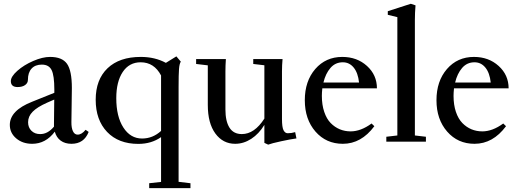

<svg xmlns="http://www.w3.org/2000/svg" viewBox="-20 -746 2723 1011"><path d="M149.4 11.2Q99.1 11.2 65.4 -17.3Q31.7 -45.9 31.7 -88.4Q31.7 -164.1 149.4 -210.4L266.1 -257.3V-273.9Q266.1 -348.6 251.7 -377.2Q237.3 -405.8 200.2 -405.8Q165.5 -405.8 146.2 -384.8Q127 -363.8 127 -325.7Q127 -308.6 112.1 -298.1Q97.2 -287.6 72.8 -287.6Q37.1 -287.6 37.1 -318.8Q37.1 -342.8 71.5 -373.3Q106 -403.8 155 -425Q204.1 -446.3 243.7 -446.3Q307.1 -446.3 332.8 -410.2Q358.4 -374 358.4 -282.7Q358.4 -249.5 357.2 -188.5Q356 -127.4 356 -103.5Q355.5 -73.2 364 -55.2Q372.6 -37.1 388.7 -37.1Q410.2 -37.1 430.7 -62.5L446.8 -51.3Q422.4 11.2 356.4 11.2Q322.3 11.2 299.6 -5.4Q276.9 -22 268.6 -52.7Q220.7 11.2 149.4 11.2ZM127.9 -102.5Q127.9 -74.7 145.5 -57.4Q163.1 -40 190.9 -40Q230.5 -39.1 264.2 -79.1V-92.8L265.6 -221.7L227.5 -205.1Q175.8 -182.1 151.9 -157.7Q127.9 -133.3 127.9 -102.5Z M765.6 244.6V218.8L828.1 211.9V-23.9Q777.3 11.7 708.5 11.7Q604 11.7 543.9 -51.3Q483.9 -114.3 483.9 -220.7Q483.9 -327.1 546.4 -386.7Q608.9 -446.3 721.2 -446.3Q795.9 -446.3 853.5 -415L908.7 -449.2L932.1 -421.4Q924.8 -410.6 922.6 -382.6Q920.4 -354.5 920.4 -288.6V211.4L982.9 218.8V244.6ZM728 -16.6Q784.2 -16.6 828.1 -56.6V-348.6Q791.5 -418 720.7 -418Q660.2 -418 626.2 -366.9Q592.3 -315.9 592.3 -229Q592.3 -132.3 629.6 -74.5Q667 -16.6 728 -16.6Z M1218.3 11.2Q1153.8 11.2 1114 -43Q1074.2 -97.2 1074.2 -193.4V-401.9L1012.7 -409.2V-435.1H1169.4Q1167 -400.9 1167 -370.1V-169.4Q1167 -107.9 1188.2 -74Q1209.5 -40 1253.4 -40Q1319.8 -40 1372.1 -121.6V-402.3L1313.5 -409.2V-435.1H1467.8Q1464.8 -402.3 1464.8 -370.1V-119.6Q1464.8 -76.2 1472.9 -60.3Q1481 -44.4 1495.1 -44.4Q1515.1 -44.4 1534.2 -50.3L1541 -17.1Q1511.2 -13.2 1460.4 -2.2Q1409.7 8.8 1392.1 15.6L1372.1 6.3V-88.4Q1343.3 -41 1303 -14.9Q1262.7 11.2 1218.3 11.2Z M1785.2 11.2Q1697.3 11.2 1641.1 -53.2Q1585 -117.7 1585 -218.3Q1585 -318.8 1640.1 -382.6Q1695.3 -446.3 1782.2 -446.3Q1859.9 -446.3 1912.4 -398.7Q1964.8 -351.1 1964.8 -280.8H1677.2Q1674.8 -257.8 1674.8 -241.2Q1674.8 -193.8 1687.3 -157Q1699.7 -120.1 1721.2 -98.1Q1742.7 -76.2 1769.3 -65.2Q1795.9 -54.2 1826.2 -54.2Q1879.9 -54.2 1936.5 -95.7L1951.2 -81.5Q1882.3 11.2 1785.2 11.2ZM1785.2 -418Q1745.6 -418 1720 -388.2Q1694.3 -358.4 1683.1 -311.5H1870.6Q1865.2 -362.3 1842.5 -390.1Q1819.8 -418 1785.2 -418Z M2014.2 0V-25.9L2072.3 -32.7V-655.8L2022 -668V-687L2143.1 -726.1L2168 -717.8Q2164.6 -678.7 2164.6 -641.1V-32.7L2222.7 -25.9V0Z M2478.5 11.2Q2390.6 11.2 2334.5 -53.2Q2278.3 -117.7 2278.3 -218.3Q2278.3 -318.8 2333.5 -382.6Q2388.7 -446.3 2475.6 -446.3Q2553.2 -446.3 2605.7 -398.7Q2658.2 -351.1 2658.2 -280.8H2370.6Q2368.2 -257.8 2368.2 -241.2Q2368.2 -193.8 2380.6 -157Q2393.1 -120.1 2414.6 -98.1Q2436 -76.2 2462.6 -65.2Q2489.3 -54.2 2519.5 -54.2Q2573.2 -54.2 2629.9 -95.7L2644.5 -81.5Q2575.7 11.2 2478.5 11.2ZM2478.5 -418Q2439 -418 2413.3 -388.2Q2387.7 -358.4 2376.5 -311.5H2564Q2558.6 -362.3 2535.9 -390.1Q2513.2 -418 2478.5 -418Z"/></svg>

Font: Elstob Medium
Style: Regular
Weight: 500
Designer: Peter S. Baker
Version: Version 1.015